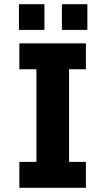

<svg xmlns="http://www.w3.org/2000/svg" viewBox="-20 -892 501 912"><path d="M70 -872V-750H191V-872ZM274 -872V-750H395V-872ZM72 -686V-563H153V-123H72V0H388V-123H308V-563H388V-686Z"/></svg>

Font: Chivo
Style: Bold
Weight: 700
Designer: Hector Gatti
Foundry: Omnibus-Type
Version: Version 1.003;PS 001.003;hotconv 1.0.70;makeotf.lib2.5.58329